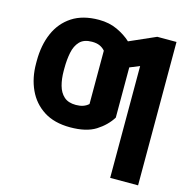

<svg xmlns="http://www.w3.org/2000/svg" viewBox="-110 -660 955 970"><g transform="rotate(15 367.5 -174.5)"><path d="M696.8 -545.9V204.1H550.8V-380.9L499.5 -359.9V-97.2Q471.2 -52.2 422.1 -21.2Q373 9.8 288.6 9.8Q205.6 9.8 150.4 -25.6Q95.2 -61 67.4 -121.6Q39.6 -182.1 39.6 -257.3V-271Q39.6 -353 67.1 -416.5Q94.7 -480 150.4 -516.4Q206.1 -552.7 290.5 -552.7Q344.2 -552.7 387 -532.7Q429.7 -512.7 459 -485.4L596.2 -545.9ZM287.6 -106.9Q329.6 -106.9 353.5 -129.4V-284.2V-408.2Q341.8 -421.9 325.4 -429.2Q309.1 -436.5 284.7 -436.5Q242.7 -436.5 220.9 -413.8Q199.2 -391.1 191.7 -353.5Q184.1 -315.9 184.1 -271V-257.3Q184.1 -215.8 193.4 -181.6Q202.6 -147.5 225.1 -127.2Q247.6 -106.9 287.6 -106.9Z"/></g></svg>

Font: Inter
Style: Bold
Weight: 700
Designer: Rasmus Andersson
Foundry: rsms
Version: Version 4.001;git-9221beed3